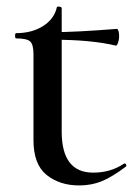

<svg xmlns="http://www.w3.org/2000/svg" viewBox="-20 -553 418 585"><path d="M82 -126V-388Q82 -418 71.5 -427Q61 -436 29 -436Q26 -436 26 -444Q26 -452 29 -452Q77 -452 111 -473.5Q145 -495 153 -530Q153 -533 159 -533Q162 -533 165 -531.5Q168 -530 168 -529V-152Q168 -27 264 -27Q317 -27 357 -54L359 -55Q363 -55 364.5 -51Q366 -47 363 -45Q322 -14 290.5 -1Q259 12 221 12Q162 12 122 -20Q82 -52 82 -126ZM140 -432V-455Q210 -455 336 -465Q339 -465 341 -458.5Q343 -452 343 -442Q343 -432 339.5 -422.5Q336 -413 333 -414Q258 -432 140 -432Z"/></svg>

Font: Cormorant Unicase SemiBold
Style: Regular
Weight: 600
Designer: Christian Thalmann (Catharsis Fonts)
Foundry: Catharsis Fonts
Version: Version 4.000